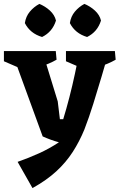

<svg xmlns="http://www.w3.org/2000/svg" viewBox="-40 -736 611 981"><path d="M126 225 50 91Q107 71 160 47Q213 23 261 -9Q239 -15 218.5 -22.5Q198 -30 178 -39L27 -453L176 -475L255 -218L266 -127H283Q299 -179 314.5 -239Q330 -299 343 -360Q356 -421 366 -475H517Q499 -412 478.5 -343Q458 -274 436.5 -205Q415 -136 391 -74Q366 -13 331.5 40.5Q297 94 247.5 139.5Q198 185 126 225ZM140 -354 -20 -423V-475H176ZM166 -395 113 -475H245L249 -431Q230 -420 208.5 -411Q187 -402 166 -395ZM457 -354 297 -423V-475H493ZM468 -395 415 -475H547L551 -431Q532 -420 510.5 -411Q489 -402 468 -395ZM405 -547Q344 -565 317 -618Q322 -652 342.5 -676.5Q363 -701 391 -716Q421 -704 445 -682Q469 -660 476 -631Q458 -573 405 -547ZM175 -547Q114 -565 87 -618Q92 -652 112.5 -676.5Q133 -701 161 -716Q191 -704 215 -682Q239 -660 246 -631Q228 -573 175 -547Z"/></svg>

Font: Eczar SemiBold
Style: Regular
Weight: 600
Designer: Vaibhav Singh
Foundry: Rosetta Type Foundry
Version: Version 2.000